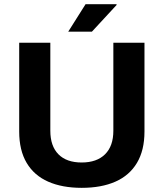

<svg xmlns="http://www.w3.org/2000/svg" viewBox="-20 -892 788 924"><path d="M373.2 12Q279.3 12 211.8 -17.8Q144.3 -47.5 108.3 -108.1Q72.4 -168.7 72.4 -259V-686.4H222.2V-262.8Q222.2 -189 261.2 -149.5Q300.2 -110 373 -110Q445.7 -110 485.6 -149.5Q525.5 -189 525.5 -262.8V-686.4H675.3V-259Q675.3 -168.7 639.1 -108.1Q602.9 -47.5 535.4 -17.8Q467.9 12 373.2 12ZM308.3 -739.5 391.7 -871.7H540.3L541.5 -868.5L422.2 -739.5Z"/></svg>

Font: Archivo SemiBold
Style: Regular
Weight: 600
Designer: Hector Gatti
Foundry: Omnibus-Type
Version: Version 2.001